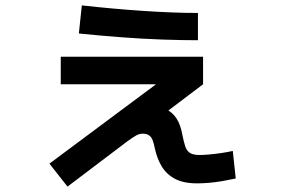

<svg xmlns="http://www.w3.org/2000/svg" viewBox="-20 -639 1040 711"><path d="M230 52 163 -33 621 -374 631 -327H205V-429H732V-327L518 -165L460 -176Q464 -208 485.5 -226.5Q507 -245 541 -245Q574 -245 597 -233.5Q620 -222 634.5 -199Q649 -176 655 -141Q660 -116 665.5 -98.5Q671 -81 683 -73Q695 -65 719 -65Q733 -65 755.5 -67Q778 -69 801 -72.5Q824 -76 842 -80L853 22Q830 27 804 31.5Q778 36 754 38Q730 40 710 40Q659 40 627.5 23Q596 6 578.5 -23.5Q561 -53 553 -91Q550 -107 545.5 -119Q541 -131 532.5 -137.5Q524 -144 508 -144Q496 -144 484.5 -137.5Q473 -131 452 -116ZM713 -490Q654 -490 581.5 -492.5Q509 -495 429.5 -501Q350 -507 272 -515L283 -619Q400 -606 512 -598.5Q624 -591 713 -591Z"/></svg>

Font: M PLUS 1 Thin SemiBold
Style: Regular
Weight: 600
Version: Version 1.001